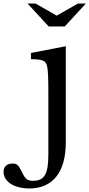

<svg xmlns="http://www.w3.org/2000/svg" viewBox="-157 -800 503 1080"><path d="M8 260C140 260 213 168 213 2V-540L17 -502V-467C83 -467 102 -458 108 -427C113 -409 115 -357 115 -280V68C115 179 93 217 29 217C-4 217 -15 207 -34 167C-54 127 -62 120 -86 120C-118 120 -137 137 -137 167C-137 222 -77 260 8 260ZM207 -651 326 -780H281L162 -712L43 -780H-2L117 -651Z"/></svg>

Font: Libre Baskerville
Style: Regular
Weight: 400
Designer: Pablo Impallari, Rodrigo Fuenzalida
Foundry: Pablo Impallari, Rodrigo Fuenzalida
Version: Version 1.051;Glyphs 3.2.3 (3260)